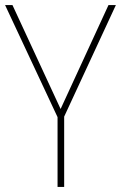

<svg xmlns="http://www.w3.org/2000/svg" viewBox="-20 -734 475 754"><path d="M218 -306 29 -714H0L206 -274V0H232V-276L435 -714H406Z"/></svg>

Font: Noto Sans Gujarati SemiCondensed Thin
Style: Regular
Weight: 100
Width: 4
Designer: Jelle Bosma - Monotype Design Team, Universal Thirst
Foundry: Monotype Imaging Inc.
Version: Version 2.106